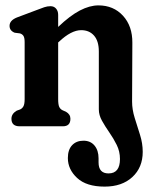

<svg xmlns="http://www.w3.org/2000/svg" viewBox="-20 -469 562 713"><path d="M347 -63V-278Q347 -316.5 329.2 -336.8Q311.5 -357 281.5 -357Q244.5 -357 199 -314L196 -311.5V-101Q196 -80.5 200 -72Q204 -63.5 212.5 -59.5L225 -54Q241.5 -44.5 241.5 -28Q241.5 0 213.5 0H53Q22.5 0 22.5 -28Q22.5 -46.5 42 -58L54.5 -62.5Q62.5 -66 67 -74.2Q71.5 -82.5 71.5 -101V-312.5Q71.5 -329 67 -335.8Q62.5 -342.5 54 -345L34.5 -347.5Q15.5 -355 15.5 -373Q15.5 -393 42.5 -404L117 -432Q133 -438.5 144.5 -442.2Q156 -446 167.5 -446Q180.5 -446 188.2 -437Q196 -428 196 -414V-369Q240 -411 276.5 -430Q313 -449 345.5 -449Q401.5 -449 436.8 -410.5Q472 -372 471.5 -310L470.5 -91.5Q470.5 -62.5 480.2 -31.2Q490 0 500 31.8Q510 63.5 510 95Q510 153 471.5 188.5Q433 224 368.5 224Q301 224 266.5 192Q232 160 232 118Q232 87 247.8 70.2Q263.5 53.5 290 53.5Q316 53.5 331 71.5Q346 89.5 346 119V134Q346 175 383 175Q425.5 175 425.5 121.5Q425.5 93.5 413.5 69.2Q401.5 45 386 22.8Q370.5 0.5 358.8 -20.5Q347 -41.5 347 -63Z"/></svg>

Font: Fraunces 144pt SuperSoft SemiBold
Style: Regular
Weight: 600
Version: Version 1.000;[b76b70a41]